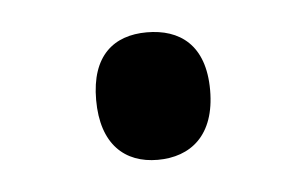

<svg xmlns="http://www.w3.org/2000/svg" viewBox="-27 -151 316 198"><g transform="rotate(-5 131.0 -52.0)"><path d="M72 -53C72 -7 96 14 130 14C164 14 190 -6 190 -53C190 -100 164 -118 130 -118C96 -118 72 -99 72 -53Z"/></g></svg>

Font: Noto Sans Devanagari UI SemiCondensed
Style: Regular
Weight: 400
Width: 4
Designer: Jelle Bosma - Monotype Design Team
Foundry: Monotype Imaging Inc.
Version: Version 2.003